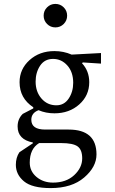

<svg xmlns="http://www.w3.org/2000/svg" viewBox="-20 -721 586 981"><path d="M258 -142Q214 -142 177 -158Q140 -144 140 -109Q140 -59 211 -59H331Q473 -59 473 68Q473 132 410 186Q347 240 239 240Q144 240 102.5 205.5Q61 171 61 121Q61 84 79 57L148 11V7Q70 -8 70 -75Q70 -113 96 -139L150 -167V-173Q80 -219 80 -301Q80 -368 131 -414Q182 -460 258 -460Q305 -460 346 -442L496 -450V-396L403 -402L399 -398Q436 -358 436 -301Q436 -233 385 -187.5Q334 -142 258 -142ZM268 -183Q308 -183 331 -217.5Q354 -252 354 -298Q354 -353 324 -386.5Q294 -420 251 -420Q208 -420 185 -385.5Q162 -351 162 -304Q162 -252 192 -217.5Q222 -183 268 -183ZM132 110Q132 154 166.5 183Q201 212 251 212Q318 212 359 174Q400 136 400 88Q400 44 376.5 27Q353 10 292 10H185Q182 10 180 10Q132 39 132 110ZM263 -581Q238 -581 220.5 -598.5Q203 -616 203 -641Q203 -666 220.5 -683.5Q238 -701 263 -701Q288 -701 305.5 -683.5Q323 -666 323 -641Q323 -616 305.5 -598.5Q288 -581 263 -581Z"/></svg>

Font: Spectral
Style: Regular
Weight: 400
Designer: Jean-Baptiste Levee
Foundry: Production Type
Version: Version 1.002